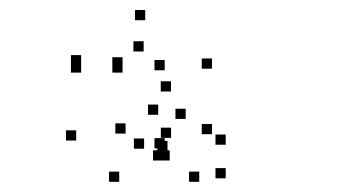

<svg xmlns="http://www.w3.org/2000/svg" viewBox="-20 -802 660 376"><path d="M138.9 -674.1V-694.1H118.9V-674.1ZM138.9 -659.8V-679.8H118.9V-659.8ZM220 -659.8V-679.8H200V-659.8ZM220 -669.9V-689.9H200V-669.9ZM261.3 -701.2V-721.2H241.3V-701.2ZM302.5 -664.4V-684.4H282.5V-664.4ZM302.5 -511.5V-531.5H282.5V-511.5ZM308 -506.1V-526.1H288V-506.1ZM370.2 -445.9V-465.9H350.2V-445.9ZM422 -452.8V-472.8H402V-452.8ZM422 -518.6V-538.6H402V-518.6ZM395.1 -539.2V-559.2H375.1V-539.2ZM395.1 -667.5V-687.5H375.1V-667.5ZM264.4 -762.4V-782.4H244.4V-762.4ZM314.8 -622.8V-642.8H294.8V-622.8ZM129.2 -526.8V-546.8H109.2V-526.8ZM213.5 -445.9V-465.9H193.5V-445.9ZM299.7 -487.7V-507.7H279.7V-487.7ZM312.3 -487.7V-507.7H292.3V-487.7ZM315 -532V-552H295V-532ZM262.2 -510.8V-530.8H242.2V-510.8ZM225.9 -540.4V-560.4H205.9V-540.4ZM289.8 -577.2V-597.2H269.8V-577.2ZM343.6 -569.1V-589.1H323.6V-569.1Z"/></svg>

Font: Monaspace Krypton Dots Var
Style: Regular
Weight: 400
Designer: Riley Cran and the Lettermatic Team
Version: Version 1.100 (Monaspace Krypton Dots)